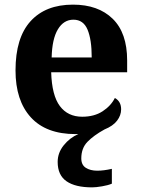

<svg xmlns="http://www.w3.org/2000/svg" viewBox="-20 -569 611 829"><path d="M378 240Q305 240 267 213.5Q229 187 229 130Q229 91 255 58.5Q281 26 318 10H306Q179 10 113 -62.5Q47 -135 47 -265Q47 -406 112 -477.5Q177 -549 295 -549Q404 -549 466.5 -488Q529 -427 529 -308V-257H201Q204 -157 238.5 -111Q273 -65 335 -65Q387 -65 423 -88.5Q459 -112 476 -146Q503 -131 503 -97Q503 -71 485.5 -48Q468 -25 431 -10Q384 16 357.5 43.5Q331 71 331 115Q331 143 350.5 155.5Q370 168 400 168Q414 168 429.5 166Q445 164 463 160V224Q447 231 420.5 235.5Q394 240 378 240ZM376 -321Q376 -398 358 -441Q340 -484 297 -484Q255 -484 230 -442.5Q205 -401 203 -321Z"/></svg>

Font: Noto Serif Thai
Style: Bold
Weight: 700
Designer: Monotype Design Team
Foundry: Monotype Imaging Inc.
Version: Version 2.002; ttfautohint (v1.8.4.7-5d5b)